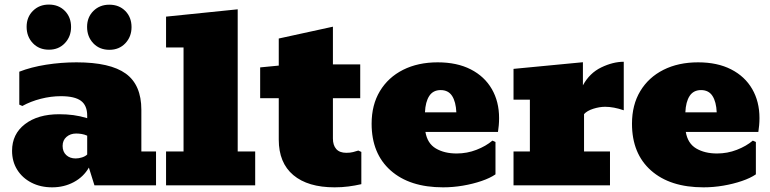

<svg xmlns="http://www.w3.org/2000/svg" viewBox="-20 -802 3333 831"><path d="M205.6 8.8Q155.3 8.8 116 -11.5Q76.7 -31.7 54.4 -67.4Q32.2 -103 32.2 -149.4Q32.2 -221.7 87.9 -264.6Q143.6 -307.6 236.3 -307.6Q268.6 -307.6 297.9 -303.7Q327.1 -299.8 357.4 -290.5V-301.3Q357.4 -345.7 330.3 -365.7Q303.2 -385.7 243.7 -385.7Q200.7 -385.7 156.7 -374.5Q112.8 -363.3 76.7 -343.3L63.5 -349.1V-491.7Q114.7 -511.7 179.9 -522Q245.1 -532.2 311 -532.2Q457 -532.2 524.4 -483.4Q591.8 -434.6 591.8 -326.7V-146.5H655.3V0H388.7L364.7 -76.7Q341.8 -36.6 299.6 -13.9Q257.3 8.8 205.6 8.8ZM307.6 -116.2Q320.8 -116.2 335.2 -120.8Q349.6 -125.5 357.4 -133.3V-214.8Q345.2 -220.2 332.8 -222.2Q320.3 -224.1 309.6 -224.1Q284.7 -224.1 267.8 -209.5Q251 -194.8 251 -170.4Q251 -145.5 266.6 -130.9Q282.2 -116.2 307.6 -116.2ZM191.9 -586.9Q148.9 -586.9 122.1 -615.2Q95.2 -643.6 95.2 -686Q95.2 -728 122.6 -755.1Q149.9 -782.2 191.4 -782.2Q233.9 -782.2 260.7 -754.9Q287.6 -727.5 287.6 -685.1Q287.6 -643.6 260.7 -615.2Q233.9 -586.9 191.9 -586.9ZM453.6 -586.4Q410.6 -586.4 383.8 -614.7Q356.9 -643.1 356.9 -685.5Q356.9 -727.5 384.3 -754.6Q411.6 -781.7 453.1 -781.7Q495.6 -781.7 522.5 -754.4Q549.3 -727.1 549.3 -684.6Q549.3 -643.1 522.5 -614.7Q495.6 -586.4 453.6 -586.4Z M698.7 0V-146.5H774.4V-596.7H698.7V-730L1008.8 -761.7V-146.5H1084.5V0Z M1428.2 8.8Q1312.5 8.8 1249.5 -44.2Q1186.5 -97.2 1186.5 -197.8V-377H1106V-510.3L1186.5 -518.1V-635.3L1420.9 -686.5V-523.4H1539.1V-377H1420.9V-202.6Q1420.9 -173.3 1435.3 -157Q1449.7 -140.6 1479 -140.6Q1496.1 -140.6 1508.1 -143.8Q1520 -147 1530.8 -150.4L1543.9 -144.5V-4.9Q1516.1 1.5 1488 5.1Q1460 8.8 1428.2 8.8Z M1897.9 8.8Q1752.9 8.8 1670.7 -64.2Q1588.4 -137.2 1588.4 -266.6Q1588.4 -348.1 1624.3 -407.7Q1660.2 -467.3 1724.6 -499.8Q1789.1 -532.2 1874.5 -532.2Q1958 -532.2 2017.6 -501.7Q2077.1 -471.2 2108.6 -416.7Q2140.1 -362.3 2140.1 -291Q2140.1 -274.4 2138.7 -259Q2137.2 -243.7 2135.3 -231H1821.3Q1829.6 -181.2 1866.5 -159.4Q1903.3 -137.7 1956.5 -137.7Q2001.5 -137.7 2042.2 -153.6Q2083 -169.4 2111.3 -193.4L2124.5 -187.5V-47.4Q2101.1 -31.2 2064 -18.6Q2026.9 -5.9 1983.6 1.5Q1940.4 8.8 1897.9 8.8ZM1887.2 -412.1Q1854.5 -412.1 1837.9 -386.7Q1821.3 -361.3 1819.3 -315.9H1955.1Q1953.1 -361.3 1936.8 -386.7Q1920.4 -412.1 1887.2 -412.1Z M2202.6 0V-146.5H2273.4V-370.6H2202.6V-503.9L2502.9 -532.7V-432.6Q2531.7 -485.8 2582.5 -510.3Q2633.3 -534.7 2679.7 -534.7V-324.7Q2635.7 -339.8 2599.1 -339.8Q2574.7 -339.8 2547.9 -331.3Q2521 -322.8 2507.8 -308.1V-146.5H2620.1V0Z M3024.9 8.8Q2879.9 8.8 2797.6 -64.2Q2715.3 -137.2 2715.3 -266.6Q2715.3 -348.1 2751.2 -407.7Q2787.1 -467.3 2851.6 -499.8Q2916 -532.2 3001.5 -532.2Q3085 -532.2 3144.5 -501.7Q3204.1 -471.2 3235.6 -416.7Q3267.1 -362.3 3267.1 -291Q3267.1 -274.4 3265.6 -259Q3264.2 -243.7 3262.2 -231H2948.2Q2956.5 -181.2 2993.4 -159.4Q3030.3 -137.7 3083.5 -137.7Q3128.4 -137.7 3169.2 -153.6Q3210 -169.4 3238.3 -193.4L3251.5 -187.5V-47.4Q3228 -31.2 3190.9 -18.6Q3153.8 -5.9 3110.6 1.5Q3067.4 8.8 3024.9 8.8ZM3014.2 -412.1Q2981.4 -412.1 2964.8 -386.7Q2948.2 -361.3 2946.3 -315.9H3082Q3080.1 -361.3 3063.7 -386.7Q3047.4 -412.1 3014.2 -412.1Z"/></svg>

Font: Bevan
Style: Regular
Weight: 400
Designer: Vernon Adams
Foundry: Vernon Adams
Version: Version 2.100; ttfautohint (v1.8.3)